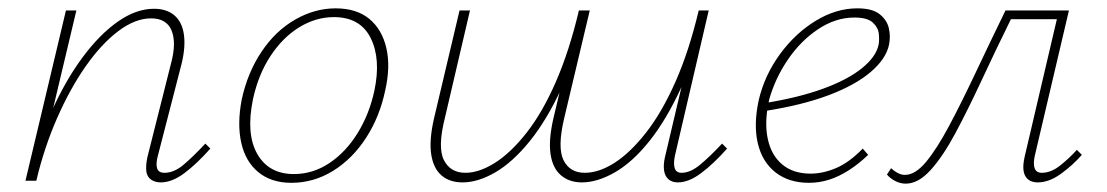

<svg xmlns="http://www.w3.org/2000/svg" viewBox="-20 -433 2653 460"><path d="M365 4Q351 4 341.5 -3Q332 -10 330.5 -23Q329 -36 333 -56L390 -282Q403 -331 391 -360Q379 -389 342 -389Q304 -389 263.5 -358.5Q223 -328 185.5 -274.5Q148 -221 117 -150.5Q86 -80 67 0H47Q69 -88 102.5 -163.5Q136 -239 177 -294.5Q218 -350 262 -381Q306 -412 349 -412Q379 -412 397.5 -396.5Q416 -381 420.5 -351Q425 -321 415 -280L358 -59Q353 -40 356.5 -29.5Q360 -19 374 -19Q397 -19 420 -38.5Q443 -58 472 -89L484 -77Q451 -40 421.5 -18Q392 4 365 4ZM41 0 138 -408H163L66 0Z M678 5Q630 5 599 -20.5Q568 -46 558 -91Q548 -136 559 -194Q573 -259 606.5 -309Q640 -359 687 -386Q734 -413 784 -413Q834 -413 864.5 -388Q895 -363 905.5 -318.5Q916 -274 903 -217Q890 -154 857.5 -103.5Q825 -53 778.5 -24Q732 5 678 5ZM684 -16Q730 -16 769.5 -42.5Q809 -69 837 -114.5Q865 -160 877 -216Q893 -292 868 -342Q843 -392 780 -392Q737 -392 697.5 -368Q658 -344 628.5 -299.5Q599 -255 586 -195Q569 -112 596.5 -64Q624 -16 684 -16Z M1374 4Q1344 4 1324 -13Q1304 -30 1299 -64Q1294 -98 1306 -150L1367 -408H1393L1332 -151Q1315 -80 1330 -49.5Q1345 -19 1381 -19Q1415 -19 1452.5 -43Q1490 -67 1528 -115.5Q1566 -164 1598.5 -237.5Q1631 -311 1654 -408H1673Q1648 -301 1612 -223Q1576 -145 1535.5 -94.5Q1495 -44 1453 -20Q1411 4 1374 4ZM1088 4Q1057 4 1037.5 -13Q1018 -30 1013 -64Q1008 -98 1020 -150L1081 -408H1106L1046 -151Q1028 -80 1043.5 -49.5Q1059 -19 1095 -19Q1128 -19 1166 -43Q1204 -67 1242 -115.5Q1280 -164 1312 -237.5Q1344 -311 1367 -408H1387Q1362 -301 1326 -223Q1290 -145 1249 -94.5Q1208 -44 1166.5 -20Q1125 4 1088 4ZM1604 4Q1590 4 1581.5 -3.5Q1573 -11 1571 -24.5Q1569 -38 1573 -56L1656 -408H1678L1597 -60Q1593 -41 1596.5 -30Q1600 -19 1613 -19Q1634 -19 1657.5 -38.5Q1681 -58 1710 -89L1722 -77Q1689 -40 1659.5 -18Q1630 4 1604 4Z M1918 5Q1870 5 1838 -20Q1806 -45 1795.5 -90Q1785 -135 1798 -194Q1812 -253 1848.5 -303Q1885 -353 1934 -383Q1983 -413 2034 -413Q2070 -413 2087.5 -399Q2105 -385 2109.5 -365.5Q2114 -346 2110 -326Q2103 -292 2066 -260.5Q2029 -229 1965.5 -205Q1902 -181 1812 -167V-186Q1893 -199 1952 -220.5Q2011 -242 2045 -269.5Q2079 -297 2085 -326Q2087 -337 2085.5 -352Q2084 -367 2071 -379Q2058 -391 2027 -391Q1982 -391 1940 -363Q1898 -335 1867.5 -290Q1837 -245 1823 -195Q1811 -143 1819 -102.5Q1827 -62 1853.5 -39.5Q1880 -17 1922 -17Q1952 -17 1983.5 -30.5Q2015 -44 2047 -77L2060 -62Q2037 -40 2013.5 -25Q1990 -10 1966.5 -2.5Q1943 5 1918 5Z M2150 7Q2136 7 2123.5 0Q2111 -7 2105 -15L2115 -30Q2121 -24 2130 -19Q2139 -14 2148 -14Q2173 -14 2199 -45.5Q2225 -77 2254.5 -132.5Q2284 -188 2317.5 -259Q2351 -330 2389 -408H2528L2523 -387H2402Q2365 -312 2332 -241Q2299 -170 2269 -114Q2239 -58 2209.5 -25.5Q2180 7 2150 7ZM2466 4Q2453 4 2444 -2.5Q2435 -9 2432.5 -22.5Q2430 -36 2435 -58L2517 -408H2541L2459 -59Q2455 -40 2459 -29.5Q2463 -19 2476 -19Q2498 -19 2520 -36.5Q2542 -54 2560 -74L2572 -62Q2549 -36 2521 -16Q2493 4 2466 4Z"/></svg>

Font: Ysabeau Office Thin
Style: Italic
Weight: 250
Italic angle: -12°
Designer: Christian Thalmann (Catharsis Fonts)
Version: Version 2.001;gftools[0.9.30]; featfreeze: tnum,lnum,ss02